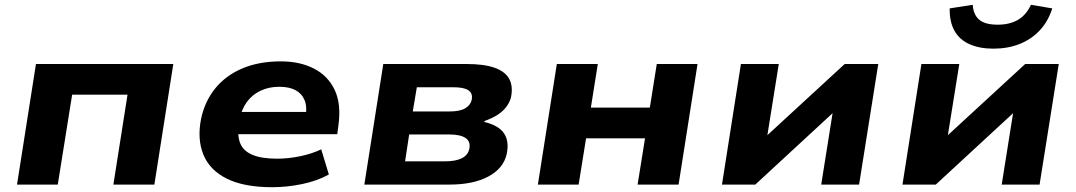

<svg xmlns="http://www.w3.org/2000/svg" viewBox="-20 -770 4487 801"><path d="M51 0 130 -503H703L624 0H453L512 -375H281L221 0Z M1116 11Q998 11 926.5 -24.5Q855 -60 828.5 -125Q802 -190 819 -275Q835 -349 879 -402.5Q923 -456 992 -485Q1061 -514 1152 -514Q1231 -514 1289.5 -484Q1348 -454 1376 -395.5Q1404 -337 1392 -248L1387 -210H945L959 -303H1275L1255 -282Q1262 -325 1250.5 -352.5Q1239 -380 1212.5 -394Q1186 -408 1145 -408Q1102 -408 1067 -391.5Q1032 -375 1009.5 -344Q987 -313 979 -269L977 -258Q969 -207 981.5 -174Q994 -141 1032 -124.5Q1070 -108 1136 -108Q1184 -108 1233.5 -118.5Q1283 -129 1320 -147L1352 -42Q1303 -15 1240 -2Q1177 11 1116 11Z M1500 0 1579 -503H1926Q1999 -503 2043 -487.5Q2087 -472 2104 -441.5Q2121 -411 2112 -365Q2107 -344 2092.5 -324.5Q2078 -305 2055 -290.5Q2032 -276 2001 -265V-261Q2060 -247 2082.5 -214Q2105 -181 2094 -128Q2081 -68 2018 -34Q1955 0 1856 0ZM1670 -97H1838Q1880 -97 1906 -109.5Q1932 -122 1938 -149Q1944 -180 1922 -194.5Q1900 -209 1855 -209H1687ZM1702 -305H1856Q1898 -305 1920.5 -318Q1943 -331 1948 -354Q1953 -381 1934 -393.5Q1915 -406 1872 -406H1719Z M2224 0 2303 -503H2474L2445 -321H2691L2720 -503H2890L2811 0H2640L2671 -193H2425L2394 0Z M2992 0 3071 -503H3229L3179 -191H3165L3504 -503H3644L3564 0H3406L3456 -314H3471L3131 0Z M3745 0 3824 -503H3982L3932 -191H3918L4257 -503H4397L4317 0H4159L4209 -314H4224L3884 0ZM4124 -567Q4067 -567 4025 -585.5Q3983 -604 3962 -641.5Q3941 -679 3942 -735L4038 -750Q4041 -708 4065.5 -687.5Q4090 -667 4142 -667Q4192 -667 4226.5 -687Q4261 -707 4281 -750L4370 -735Q4352 -679 4316.5 -642Q4281 -605 4232.5 -586Q4184 -567 4124 -567Z"/></svg>

Font: Nunito Sans 7pt SemiExpanded ExtraBold
Style: Italic
Weight: 800
Width: 6
Italic angle: -9°
Designer: Vernon Adams
Foundry: Vernon Adams
Version: Version 3.101;gftools[0.9.27]